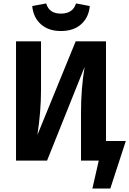

<svg xmlns="http://www.w3.org/2000/svg" viewBox="-20 -932 750 1114"><path d="M333 -752Q261 -752 217 -791.5Q173 -831 167 -897L248 -912Q265 -853 333 -853Q403 -853 421 -912L501 -897Q495 -831 451 -791.5Q407 -752 333 -752ZM595 -114H710L620 162H516L553 0H450V-278Q450 -420 471 -544L253 0H73V-692H218V-411Q218 -285 197 -149L419 -692H595Z"/></svg>

Font: FiraGO SemiBold
Style: Regular
Weight: 600
Designer: bBox Type
Foundry: bBox Type GmbH
Version: Version 1.001;PS 001.001;hotconv 1.0.88;makeotf.lib2.5.64775